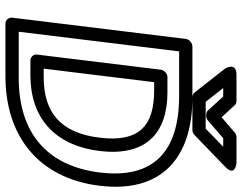

<svg xmlns="http://www.w3.org/2000/svg" viewBox="-114 -772 910 723"><g transform="rotate(90 341.5 -410.0)"><path d="M99 -25 173 -629H341C551 -629 654 -532 629 -330C604 -127 475 -25 273 -25ZM46 0C45 11 53 25 68 25H267C491 25 651 -99 679 -330C707 -560 577 -679 347 -679H154C143 -679 128 -669 126 -654ZM207 -69H263C420 -69 527 -157 548 -330C569 -502 483 -585 327 -585H270C255 -585 243 -571 242 -560L185 -94C183 -79 196 -69 207 -69ZM238 -119 289 -535H320C454 -535 516 -478 498 -330C480 -181 402 -119 269 -119ZM500 -795H532L464 -729H363L311 -795H343L395 -738C399 -733 407 -731 412 -731H416C423 -731 430 -734 434 -738ZM496 -845C491 -845 483 -843 478 -838L421 -789L376 -838C373 -842 367 -845 360 -845H261C212 -845 237 -803 237 -803L328 -687C332 -682 339 -679 346 -679H469C475 -679 483 -682 488 -687L608 -803C646 -840 595 -845 595 -845Z"/></g></svg>

Font: Falling Sky
Style: ExtOuObl
Weight: 400
Designer: Paul D. Hunt
Foundry: Adobe Systems Incorporated
Version: Version 1.02